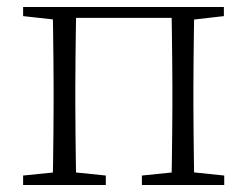

<svg xmlns="http://www.w3.org/2000/svg" viewBox="-20 -528 707 548"><path d="M130 0Q131 -24 131.5 -64.5Q132 -105 132.5 -148.5Q133 -192 133 -226V-283Q133 -316 132.5 -359.5Q132 -403 131.5 -443.5Q131 -484 130 -508H198Q197 -484 196.5 -443.5Q196 -403 195.5 -359.5Q195 -316 195 -283V-226Q195 -192 195.5 -148.5Q196 -105 196.5 -64.5Q197 -24 198 0ZM469 0Q470 -24 470.5 -64.5Q471 -105 471.5 -148.5Q472 -192 472 -226V-283Q472 -316 471.5 -359.5Q471 -403 470.5 -443.5Q470 -484 469 -508H535Q534 -484 533.5 -443.5Q533 -403 532.5 -359.5Q532 -316 532 -283V-226Q532 -192 532.5 -148.5Q533 -105 533.5 -64.5Q534 -24 535 0ZM46 0V-27L155 -38H175L282 -27V0ZM385 0V-27L493 -38H514L620 -27V0ZM46 -482V-508H163V-470H155ZM502 -470V-508H619V-482L514 -470ZM163 -477V-508H502V-477Z"/></svg>

Font: Noto Serif KR ExtraLight
Style: Regular
Weight: 200
Designer: Ryoko NISHIZUKA 西塚涼子 (kana & ideographs); Frank Grießhammer (Latin, Greek & Cyrillic); Wenlong ZHANG 张文龙 (bopomofo); San
Foundry: Adobe
Version: Version 2.002-H1;hotconv 1.1.0;makeotfexe 2.6.0